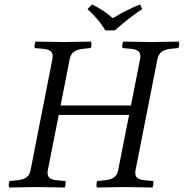

<svg xmlns="http://www.w3.org/2000/svg" viewBox="-20 -832 817 854"><path d="M448.2 -696.8Q422.9 -742.2 369.1 -792L389.2 -812Q441.4 -787.6 481.9 -751Q544.4 -789.6 603 -812L612.8 -792Q555.2 -754.4 491.2 -696.8ZM603 -568.8Q607.4 -591.3 597.7 -602.1Q587.9 -612.8 559.1 -615.2L524.9 -618.2Q522.9 -622.1 524.2 -633.1Q525.4 -644 527.8 -647Q615.7 -645 654.8 -645Q685.1 -645 774.9 -647Q777.8 -640.1 776.9 -630.6Q775.9 -621.1 772.9 -618.2L742.2 -615.2Q712.4 -612.3 698.5 -601.3Q684.6 -590.3 680.2 -568.8L583 -76.2Q578.6 -53.2 588.4 -42.7Q598.1 -32.2 627 -29.8L661.1 -26.9Q663.1 -22.9 661.9 -12Q660.6 -1 658.2 2Q570.3 0 530.8 0Q501 0 411.1 2Q408.2 -4.9 409.2 -14.4Q410.2 -23.9 413.1 -26.9L443.8 -29.8Q473.6 -32.7 487.8 -43.5Q502 -54.2 505.9 -76.2L554.2 -320.8H241.2L192.9 -76.2Q188.5 -53.2 198.2 -42.7Q208 -32.2 236.8 -29.8L271 -26.9Q272.9 -22.9 271.7 -12Q270.5 -1 268.1 2Q180.2 0 141.1 0Q110.8 0 21 2Q18.1 -4.9 19 -14.4Q20 -23.9 22.9 -26.9L54.2 -29.8Q84 -32.7 98.1 -43.5Q112.3 -54.2 116.2 -76.2L212.9 -568.8Q217.3 -591.3 207.5 -602.1Q197.8 -612.8 168.9 -615.2L134.8 -618.2Q132.8 -622.1 134.3 -632.8Q135.7 -643.6 138.2 -647Q226.1 -645 265.1 -645Q294.9 -645 384.8 -647Q387.7 -640.1 386.7 -630.6Q385.7 -621.1 382.8 -618.2L352.1 -615.2Q322.3 -612.3 308.3 -601.3Q294.4 -590.3 290 -568.8L249.5 -362.8H562.5Z"/></svg>

Font: Linux Libertine G
Style: Italic
Weight: 400
Italic angle: -12°
Designer: Philipp H. Poll
Foundry: Philipp H. Poll
Version: Version 5.1.3